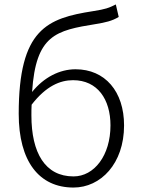

<svg xmlns="http://www.w3.org/2000/svg" viewBox="-20 -829 634 862"><path d="M310 -37C183 -37 121 -142 121 -311C121 -328 121 -344 122 -359C187 -443 250 -469 308 -469C418 -469 476 -383 476 -266C476 -131 403 -37 310 -37ZM500 -809C468 -793 455 -788 398 -779C192 -747 64 -699 64 -318C64 -105 155 13 310 13C432 13 537 -94 537 -266C537 -418 452 -518 319 -518C248 -518 177 -482 124 -416C141 -673 231 -692 410 -721C453 -728 484 -735 513 -753Z"/></svg>

Font: Noto Sans JP Light
Style: Regular
Weight: 300
Designer: Ryoko NISHIZUKA (kana & ideographs); Paul D. Hunt (Latin, Greek & Cyrillic); Wenlong ZHANG (bopomofo); Sandoll Communica
Foundry: Adobe Systems Incorporated
Version: Version 1.004;PS 1.004;hotconv 1.0.82;makeotf.lib2.5.63406